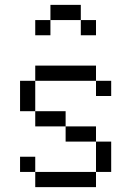

<svg xmlns="http://www.w3.org/2000/svg" viewBox="-20 -770 540 790"><path d="M437.5 -375V-437.5H375V-375ZM375 -625V-687.5H312.5V-625ZM125 -62.5V0H375V-62.5ZM125 -62.5V-125H62.5V-62.5ZM375 -62.5H437.5Q437.5 -62.5 437.5 -187.5H375Q375 -187.5 375 -62.5ZM375 -187.5V-250H250V-187.5ZM250 -250V-312.5H125V-250ZM125 -312.5Q125 -312.5 125 -437.5H62.5Q62.5 -437.5 62.5 -312.5ZM125 -437.5H375V-500H125ZM187.5 -687.5H125V-625H187.5ZM187.5 -687.5H312.5V-750H187.5Z"/></svg>

Font: CalcUnifontExMono
Style: Regular
Weight: 500
Version: Version 15.0.06